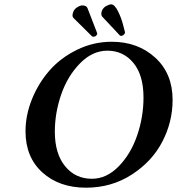

<svg xmlns="http://www.w3.org/2000/svg" viewBox="-20 -850 813 882"><path d="M473.1 -617.2Q404.3 -617.2 347.2 -558.6Q290 -500 261 -415.5Q231.9 -331.1 231.9 -245.1Q231.9 -144 279.1 -86.4Q326.2 -28.8 401.9 -28.8Q469.7 -28.8 525.4 -85.9Q581.1 -143.1 610.1 -228Q639.2 -313 639.2 -401.9Q639.2 -504.9 592.8 -561Q546.4 -617.2 473.1 -617.2ZM375 12.2Q252 12.2 174.6 -57.9Q97.2 -127.9 97.2 -247.1Q97.2 -320.3 126.5 -393.6Q155.8 -466.8 206.8 -525.4Q257.8 -584 333.5 -621.1Q409.2 -658.2 493.2 -658.2Q613.3 -658.2 693.1 -585.2Q772.9 -512.2 772.9 -391.1Q772.9 -290 725.6 -199Q678.2 -107.9 585.2 -47.9Q492.2 12.2 375 12.2ZM332 -814.9Q347.2 -824.7 356.9 -825.2Q377 -825.2 381.8 -813L425.8 -699.2Q425.8 -698.2 426.3 -697.3L426.8 -695.8Q426.8 -690.9 419.9 -684.1Q411.1 -681.2 410.2 -681.2Q405.3 -681.2 402.8 -683.1L317.9 -767.1Q313 -772 313 -779.8Q313 -780.8 313.5 -783.4Q314 -786.1 314 -787.1Q317.9 -805.2 332 -814.9ZM464.8 -820.8Q481 -829.6 490.2 -830.1Q506.3 -830.1 522.2 -798.1Q538.1 -766.1 545.9 -733.9L554.2 -702.1V-699.2Q552.2 -693.4 545.9 -688Q540 -685.1 538.1 -685.1Q533.2 -685.1 530.8 -687L450.2 -772.9Q444.3 -778.8 445.8 -792Q448.7 -809.6 464.8 -820.8Z"/></svg>

Font: Linux Libertine
Style: Semibold Italic
Weight: 600
Italic angle: -11.5°
Designer: Philipp H. Poll
Foundry: Philipp H. Poll
Version: Version 5.1.2 ; ttfautohint (v0.9)